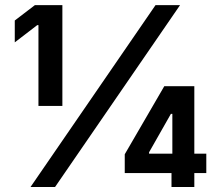

<svg xmlns="http://www.w3.org/2000/svg" viewBox="-20 -748 878 768"><path d="M229.5 -727.5V-324.2H133.8V-647.5H128.9L39.1 -578.6V-666L119.6 -727.5ZM102.1 0 602.1 -727.5H700.2L200.2 0ZM479 -55.7V-130.9L637.2 -403.3H704.6V-292.5H663.6L576.2 -138.7V-133.3H805.2V-55.7ZM666 0V-78.1L669.4 -111.8V-403.3H757.3V0Z"/></svg>

Font: Inter
Style: 650
Weight: 650
Designer: Rasmus Andersson
Foundry: rsms
Version: Version 4.001;git-66647c0bb